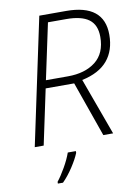

<svg xmlns="http://www.w3.org/2000/svg" viewBox="-100 -779 766 1065"><g transform="rotate(-10 283.0 -246.5)"><path d="M46.4 0 197.8 -713.9H348.6Q562 -713.9 562 -543Q562 -454.1 514.6 -397.9Q467.3 -341.8 370.6 -321.3L487.8 0H432.6L323.2 -310.5H162.6L96.7 0ZM171.9 -355H295.9Q392.6 -355 451.7 -401.1Q510.7 -447.3 510.7 -540Q510.7 -607.4 469 -638.4Q427.2 -669.4 341.3 -669.4H238.8ZM137.7 221.2V211.4Q159.7 183.6 184.1 141.1Q208.5 98.6 221.7 61H267.1V70.8Q254.4 103 226.1 146.5Q197.8 189.9 166.5 221.2Z"/></g></svg>

Font: Open Sans Light
Style: Italic
Weight: 300
Italic angle: -12°
Designer: Monotype Design Team
Foundry: Monotype Imaging Inc.
Version: Version 3.003; ttfautohint (v1.8.4)